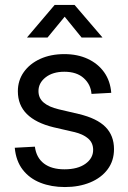

<svg xmlns="http://www.w3.org/2000/svg" viewBox="-20 -755 526 787"><path d="M246.1 11.7Q190.4 11.7 145.8 -5.9Q101.1 -23.4 73.2 -59.3Q45.4 -95.2 40.5 -149.4L123 -153.8Q128.9 -108.4 160.2 -84.7Q191.4 -61 244.1 -61Q298.8 -61 330.3 -83.7Q361.8 -106.4 361.8 -140.6Q361.8 -169.9 340.8 -187.7Q319.8 -205.6 283.7 -213.9L199.2 -233.4Q127 -251 90.1 -287.6Q53.2 -324.2 53.2 -380.9Q53.2 -425.3 77.6 -459.7Q102.1 -494.1 145 -513.7Q188 -533.2 243.7 -533.2Q297.9 -533.2 339.8 -513.7Q381.8 -494.1 407 -458.7Q432.1 -423.3 436 -374.5L355 -370.1Q352.1 -408.7 323.2 -434.8Q294.4 -460.9 243.7 -460.9Q196.3 -460.9 167 -438Q137.7 -415 137.7 -381.8Q137.7 -352.5 159.2 -334.5Q180.7 -316.4 220.2 -307.1L303.2 -287.6Q377.4 -270 412.4 -234.6Q447.3 -199.2 447.3 -143.6Q447.3 -95.7 421.1 -60.8Q395 -25.9 349.4 -7.1Q303.7 11.7 246.1 11.7ZM174.8 -601.1H91.3V-602.1L204.1 -734.9H285.6L399.4 -602.1V-601.1H314.5L245.1 -686.5Z"/></svg>

Font: Inter 28pt
Style: Regular
Weight: 400
Designer: Rasmus Andersson
Foundry: rsms
Version: Version 4.001;git-66647c0bb